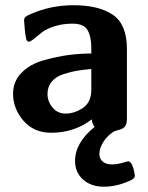

<svg xmlns="http://www.w3.org/2000/svg" viewBox="-20 -495 565 732"><path d="M29.8 -137.2Q29.8 -185.1 62.5 -218Q95.2 -251 147.2 -265.4Q199.2 -279.8 242.2 -285.4Q285.2 -291 328.1 -291V-312Q328.1 -355 314 -379.9Q299.8 -404.8 256.8 -404.8Q217.8 -404.8 186.3 -394.3Q154.8 -383.8 139.4 -371.3Q124 -358.9 110.6 -347.9Q97.2 -336.9 89.8 -335.9L85.9 -336.9L83 -339.8Q79.1 -344.7 76.7 -363.8Q74.2 -382.8 73.2 -399.9L71.8 -417Q71.8 -425.8 76.9 -430.4Q82 -435.1 98.1 -441.9Q174.3 -475.1 259.8 -475.1Q356.9 -475.1 410.4 -438.5Q463.9 -401.9 463.9 -308.1V-43Q463.9 -22 456.5 -12.9Q449.2 -3.9 434.1 0Q418.9 3.9 415 5.9Q390.1 21 374.5 45.4Q358.9 69.8 358.9 91.8Q358.9 109.9 371.3 120.8Q383.8 131.8 407.2 131.8Q426.3 131.8 446 126Q465.8 120.1 469.2 120.1Q477.1 120.1 483.6 134Q490.2 147.9 492.2 162.1L494.1 174.8Q494.1 187 473.1 194.8Q424.3 216.8 376 216.8Q327.1 216.8 296.6 189.5Q266.1 162.1 266.1 118.2Q266.1 49.3 340.8 -11.2Q331.1 -23.4 330.1 -40Q264.2 10.7 175.8 11.2Q108.9 11.2 69.3 -34.9Q29.8 -81.1 29.8 -137.2ZM161.1 -137.2Q161.1 -108.4 180.2 -85.2Q199.2 -62 230 -62Q264.2 -62 296.1 -83.5Q328.1 -105 328.1 -153.8V-231.9Q297.4 -229 275.1 -225.6Q252.9 -222.2 222.9 -212.6Q192.9 -203.1 177 -183.6Q161.1 -164.1 161.1 -137.2Z"/></svg>

Font: CMU Sans Serif
Style: Bold
Weight: 700
Version: Version 0.7.0